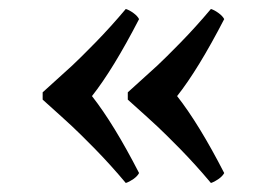

<svg xmlns="http://www.w3.org/2000/svg" viewBox="-20 -427 595 424"><path d="M262.2 -207V-223.1Q310.1 -266.1 327.4 -282.2Q344.7 -298.3 378.7 -333Q412.6 -367.7 445.8 -407.2Q453.6 -404.8 462.6 -398.2Q471.7 -391.6 475.1 -384.8Q417.5 -273.4 371.1 -214.8Q419.4 -153.3 475.1 -44.9Q471.7 -38.1 462.6 -31.7Q453.6 -25.4 445.8 -22.9Q412.6 -62.5 378.7 -97.2Q344.7 -131.8 327.4 -147.9Q310.1 -164.1 262.2 -207ZM74.2 -207V-223.1Q122.1 -266.1 139.4 -282.2Q156.7 -298.3 190.7 -333Q224.6 -367.7 257.8 -407.2Q265.6 -404.8 274.7 -398.2Q283.7 -391.6 287.1 -384.8Q229.5 -273.4 183.1 -214.8Q231.4 -153.3 287.1 -44.9Q283.7 -38.1 274.7 -31.7Q265.6 -25.4 257.8 -22.9Q224.6 -62.5 190.7 -97.2Q156.7 -131.8 139.4 -147.9Q122.1 -164.1 74.2 -207Z"/></svg>

Font: Common Serif
Style: Bold
Weight: 700
Designer: Philipp H. Poll, Khaled Hosny
Foundry: Stefan Peev, Context Ltd.
Version: Version 1.026